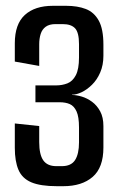

<svg xmlns="http://www.w3.org/2000/svg" viewBox="-20 -640 408 661"><path d="M176 1Q119 1 87.5 -12.5Q56 -26 43.5 -55.5Q31 -85 31 -131V-215L115 -206V-151Q115 -108 129 -88Q143 -68 174 -68H193Q225 -68 238.5 -89Q252 -110 252 -150V-201Q252 -238 243.5 -256.5Q235 -275 220.5 -281.5Q206 -288 185 -288H102V-346H173Q194 -346 212 -353Q230 -360 241 -381Q252 -402 252 -442V-488Q252 -528 238.5 -542.5Q225 -557 196 -557H171Q150 -557 137.5 -548Q125 -539 120 -523Q115 -507 115 -488V-413L31 -428V-491Q31 -557 65.5 -588.5Q100 -620 162 -620H208Q247 -620 275.5 -609Q304 -598 320 -569Q336 -540 336 -486V-448Q336 -416 325 -390.5Q314 -365 296.5 -348Q279 -331 261 -322.5Q243 -314 228 -314V-313Q243 -313 261.5 -307.5Q280 -302 297 -289.5Q314 -277 325 -256.5Q336 -236 336 -206V-132Q336 -63 299 -31Q262 1 198 1Z"/></svg>

Font: Smooch Sans Thin SemiBold
Style: Regular
Weight: 600
Version: Version 1.010